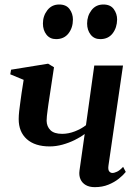

<svg xmlns="http://www.w3.org/2000/svg" viewBox="-20 -800 597 832"><path d="M214 -508.5 189.5 -346.5Q188.5 -338 186.5 -324.2Q184.5 -310.5 183.2 -297.5Q182 -284.5 182 -276.5Q182.5 -252 198.5 -236Q214.5 -220 249.5 -220Q277 -220 305 -231Q333 -242 352.5 -257.5L388.5 -516H513L450 -82.5Q447.5 -64.5 453.2 -57.5Q459 -50.5 467 -50.5Q475.5 -50.5 487.5 -56.2Q499.5 -62 513.5 -77L525 -55Q514 -41 495 -25.8Q476 -10.5 449.8 0.2Q423.5 11 390.5 11Q367.5 11 351.8 2Q336 -7 328.8 -23.2Q321.5 -39.5 324.5 -61L347 -219.5Q329.5 -206 304.2 -193.5Q279 -181 250.8 -173.2Q222.5 -165.5 195.5 -165.5Q131.5 -165.5 96.2 -197Q61 -228.5 61 -284Q61 -299 63.2 -319.2Q65.5 -339.5 68.5 -360.2Q71.5 -381 73.5 -396.5L82.5 -454L24.5 -478L28 -498L188.5 -524ZM223 -630.5Q196.5 -630.5 181.2 -650Q166 -669.5 166 -698Q166 -731 185.2 -755.8Q204.5 -780.5 236.5 -780.5Q267 -780.5 281.5 -760.5Q296 -740.5 296 -715.5Q296 -680 276.8 -655.2Q257.5 -630.5 223 -630.5ZM414.5 -630.5Q388 -630.5 372.8 -650Q357.5 -669.5 357.5 -698Q357.5 -731 376.5 -755.8Q395.5 -780.5 428 -780.5Q458.5 -780.5 473 -760.5Q487.5 -740.5 487.5 -715.5Q487 -680 468 -655.2Q449 -630.5 414.5 -630.5Z"/></svg>

Font: Merriweather 120pt SemiBold
Style: Italic
Weight: 600
Italic angle: -7.8°
Version: Version 2.101